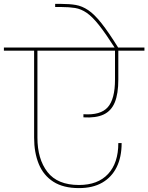

<svg xmlns="http://www.w3.org/2000/svg" viewBox="-55 -984 761 985"><path d="M350 -19Q270 -19 219 -51.5Q168 -84 144 -142.5Q120 -201 120 -278V-731H137V-278Q137 -168 188.5 -101.5Q240 -35 350 -35Q447 -35 499.5 -91.5Q552 -148 552 -250H569Q569 -178 543.5 -126.5Q518 -75 469.5 -47Q421 -19 350 -19ZM373 -382V-398Q461 -392 498 -434Q535 -476 535 -576V-730H552V-576Q552 -503 534 -459Q516 -415 476.5 -396.5Q437 -378 373 -382ZM686 -724H-35V-740H686ZM553 -737H535Q487 -812 453 -855Q419 -898 390 -918Q361 -938 330.5 -943Q300 -948 260 -948H228V-964H260Q302 -964 334 -958.5Q366 -953 397.5 -932Q429 -911 465.5 -865Q502 -819 553 -737Z"/></svg>

Font: Poppins Devanagari Thin
Style: Regular
Weight: 100
Designer: Ninad Kale (Devanagari), Jonny Pinhorn (Latin)
Foundry: Indian Type Foundry
Version: 4.005